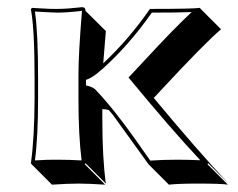

<svg xmlns="http://www.w3.org/2000/svg" viewBox="-20 -454 662 534"><path d="M76.2 -234.9Q76.2 -374 65.9 -428.2L68.8 -432.1Q75.7 -432.1 93.3 -430.7Q124.5 -428.7 140.1 -429.2Q166 -429.2 209 -434.1Q213.4 -433.6 215.8 -431.6Q217.8 -428.2 217.8 -423.8L274.4 -367.7Q267.1 -280.8 267.1 -277.8Q339.8 -346.2 397 -429.2Q516.1 -429.2 536.1 -432.1L538.1 -429.2L594.7 -372.6Q549.3 -334 428.2 -203.6Q415 -189.5 407.7 -181.6Q529.3 -35.2 615.7 56.6L559.1 0L557.1 2.9L613.8 59.6Q598.6 56.6 529.8 56.6Q476.1 56.6 449.7 59.6L393.1 2.9Q298.3 -128.9 294.9 -133.3Q288.6 -141.1 282.7 -147.9Q274.4 -150.4 265.6 -150.4L264.6 -151.4V-123.5Q264.6 -14.2 274.4 56.6L217.8 0L215.8 2.9L272.5 59.6Q226.1 56.6 198.7 56.6Q168.5 56.6 124.5 59.6L67.9 2.9L65.9 0Q75.7 -68.4 76.2 -180.2ZM85.9 -234.9V-180.2Q85.9 -72.3 77.1 -7.8Q112.3 -10.3 142.1 -9.8Q172.4 -9.8 207 -7.8Q198.2 -76.7 198.2 -180.2V-246.1Q198.2 -304.2 208 -423.8Q166 -418.9 140.1 -418.9Q129.9 -418.9 77.1 -421.9Q85.9 -364.3 85.9 -234.9ZM219.2 -231.9V-216.3Q235.4 -213.4 244.6 -205.6L245.1 -205.1Q295.9 -151.9 357.4 -64.9Q383.8 -27.8 397.9 -7.3Q430.7 -9.8 473.1 -9.8Q502.4 -9.8 537.1 -8.3Q458.5 -91.8 343.3 -231.4L337.4 -238.3L343.8 -245.1Q354 -255.4 381.3 -285.2Q467.8 -378.9 513.2 -420.4Q476.6 -418.9 402.3 -418.9Q338.9 -328.6 266.6 -263.7Q255.9 -254.4 248 -248Q231 -235.4 219.2 -231.9Z"/></svg>

Font: Linux Biolinum Shadow O
Style: Bold
Weight: 700
Designer: Philipp H. Poll
Foundry: Philipp H. Poll
Version: Version 0.9.2